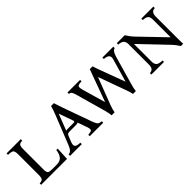

<svg xmlns="http://www.w3.org/2000/svg" viewBox="129 -1350 2160 2160"><g transform="rotate(-45 1209.0 -270.0)"><path d="M463 -156H486L478 0H66V-23Q88 -24 101 -29Q114 -34 120 -50Q126 -66 126 -100V-425Q126 -460 119 -475.5Q112 -491 94 -496Q76 -501 41 -502V-525H267V-502Q245 -501 232 -496Q219 -491 213 -475.5Q207 -460 207 -425V-100Q207 -57 222.5 -46.5Q238 -36 283 -36H350Q409 -36 434 -71.5Q459 -107 463 -156Z M974 -100Q987 -64 997.5 -48.5Q1008 -33 1021 -29Q1034 -25 1054 -23V0H839V-23Q868 -25 883 -29.5Q898 -34 899.5 -50Q901 -66 888 -100L851 -206Q846 -201 836 -199.5Q826 -198 815 -198H722Q701 -198 690 -193Q679 -188 672 -169L645 -100Q630 -60 643.5 -42.5Q657 -25 713 -23V0H527V-23Q551 -25 568 -43Q585 -61 600 -100L738 -447Q748 -472 756.5 -497Q765 -522 772 -548H817Q824 -522 833 -497Q842 -472 850 -447ZM814 -234Q829 -234 833 -239.5Q837 -245 830 -262L773 -424H771L696 -230Q701 -233 707.5 -233.5Q714 -234 722 -234Z M1180 8Q1176 -18 1173.5 -35.5Q1171 -53 1163 -79L1066 -425Q1056 -460 1048.5 -475.5Q1041 -491 1032.5 -496Q1024 -501 1010 -502L1009 -525H1210L1211 -502Q1178 -501 1162.5 -495.5Q1147 -490 1145.5 -474.5Q1144 -459 1153 -425L1232 -152H1234L1373 -533H1418Q1426 -505 1435.5 -479Q1445 -453 1455 -425L1557 -151H1559L1638 -425Q1659 -498 1566 -502L1565 -525H1738L1739 -502Q1704 -498 1682 -425L1583 -79Q1576 -54 1572 -36Q1568 -18 1565 8H1520Q1514 -18 1509 -35.5Q1504 -53 1494 -79L1377 -403H1375L1251 -79Q1241 -51 1236.5 -34.5Q1232 -18 1227 8Z M2282 8Q2267 -15 2249.5 -38Q2232 -61 2200 -94L1927 -380H1925V-100Q1925 -63 1943.5 -44Q1962 -25 2021 -23V0H1820V-23Q1853 -25 1866.5 -44Q1880 -63 1880 -100V-425Q1880 -464 1858.5 -482Q1837 -500 1795 -502V-525H1921Q1936 -500 1953 -477.5Q1970 -455 1992 -432L2268 -145H2270V-425Q2270 -462 2253.5 -481Q2237 -500 2185 -502V-525H2376V-502Q2343 -500 2329.5 -481Q2316 -462 2316 -425V-100Q2316 -72 2316.5 -46.5Q2317 -21 2318 8Z"/></g></svg>

Font: Bona Nova SC
Style: Regular
Weight: 400
Designer: Mateusz Machalski
Foundry: Capitalics
Version: Version 4.001; ttfautohint (v1.8.4.7-5d5b)